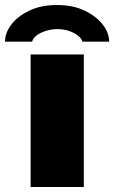

<svg xmlns="http://www.w3.org/2000/svg" viewBox="-62 -745 455 765"><path d="M60 0V-528H272V0ZM165 -725Q229 -725 275.5 -702.5Q322 -680 347.5 -647Q373 -614 373 -579H266Q264 -590 250.5 -601.5Q237 -613 215 -621Q193 -629 165 -629Q145 -629 123 -622.5Q101 -616 85.5 -605Q70 -594 66 -579H-42Q-42 -614 -17 -647Q8 -680 54.5 -702.5Q101 -725 165 -725Z"/></svg>

Font: Archivo SemiExpanded Black
Style: Regular
Weight: 900
Width: 6
Designer: Hector Gatti
Foundry: Omnibus-Type
Version: Version 2.001